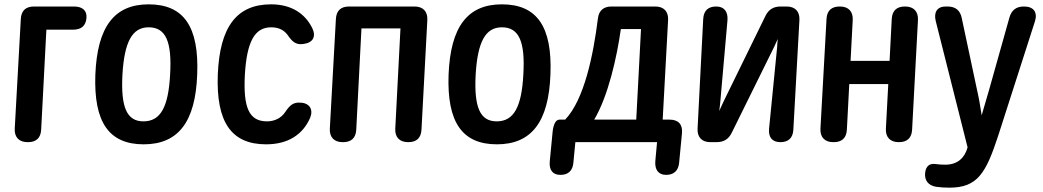

<svg xmlns="http://www.w3.org/2000/svg" viewBox="-20 -618 4811 886"><path d="M379 -535C382 -569 361 -588 321 -588H137C99 -588 78 -569 76 -530L48 -24C46 15 68 38 107 38H109C147 38 168 19 170 -20L194 -481H317C355 -481 376 -499 379 -535Z M643 48C803 48 882 -56 890 -274C899 -495 828 -598 666 -598C507 -598 429 -494 420 -274C412 -55 482 48 643 48ZM545 -274C554 -425 590 -492 666 -492C745 -492 774 -426 765 -274C757 -124 721 -58 642 -58C565 -58 537 -123 545 -274Z M1373 -144H1369C1334 -148 1317 -132 1297 -102C1278 -73 1247 -58 1212 -58C1128 -58 1102 -123 1110 -274C1119 -425 1155 -492 1231 -492C1269 -492 1292 -477 1307 -457C1328 -426 1345 -410 1380 -415L1385 -416C1421 -421 1440 -447 1422 -486C1389 -555 1325 -598 1231 -598C1072 -598 994 -494 985 -274C977 -55 1047 48 1208 48C1308 48 1377 4 1411 -74C1427 -113 1408 -140 1373 -144Z M1624 -20 1648 -487H1828L1804 -24C1802 15 1824 38 1863 38H1864C1902 38 1923 19 1925 -20L1952 -526C1954 -565 1932 -588 1893 -588H1591C1553 -588 1532 -569 1530 -530L1502 -24C1500 15 1522 38 1561 38H1563C1601 38 1622 19 1624 -20Z M2273 48C2433 48 2512 -56 2520 -274C2529 -495 2458 -598 2296 -598C2137 -598 2059 -494 2050 -274C2042 -55 2112 48 2273 48ZM2175 -274C2184 -425 2220 -492 2296 -492C2375 -492 2404 -426 2395 -274C2387 -124 2351 -58 2272 -58C2195 -58 2167 -123 2175 -274Z M3054 189C3090 189 3111 169 3114 132L3127 -3C3131 -44 3110 -66 3070 -66H3038L3063 -526C3065 -565 3043 -588 3004 -588H2802C2765 -588 2743 -569 2739 -532C2718 -364 2676 -158 2588 -66H2562C2545 -66 2534 -46 2530 -9L2517 126C2513 167 2531 189 2566 189C2602 189 2623 170 2626 132L2635 38H3012L3004 126C3001 166 3019 189 3054 189ZM2722 -66C2786 -174 2826 -350 2845 -484H2938L2916 -66Z M3258 38H3286C3319 38 3342 25 3357 -6L3553 -403C3556 -411 3563 -424 3569 -438C3568 -423 3566 -409 3566 -399L3529 -25C3525 16 3544 38 3581 38C3618 38 3639 19 3641 -20L3669 -526C3671 -565 3649 -588 3610 -588H3583C3550 -588 3527 -575 3512 -544L3326 -164C3319 -151 3310 -129 3299 -106C3302 -127 3304 -147 3305 -161L3337 -525C3340 -565 3321 -588 3285 -588C3248 -588 3227 -569 3225 -530L3199 -24C3197 15 3219 38 3258 38Z M3888 -20 3899 -230H4079L4068 -24C4066 15 4088 38 4127 38H4128C4166 38 4187 19 4189 -20L4216 -526C4218 -565 4196 -588 4157 -588H4156C4118 -588 4097 -569 4095 -530L4085 -337H3905L3915 -526C3917 -565 3895 -588 3856 -588H3855C3817 -588 3796 -569 3794 -530L3766 -24C3764 15 3786 38 3825 38H3827C3865 38 3886 19 3888 -20Z M4300 244C4321 247 4341 248 4361 248C4492 248 4530 180 4587 6L4756 -520C4769 -562 4749 -588 4706 -588H4705C4670 -588 4648 -572 4638 -537L4545 -206C4534 -167 4522 -127 4510 -86C4504 -127 4497 -167 4488 -206L4418 -535C4411 -570 4389 -588 4353 -588H4344C4305 -588 4288 -562 4298 -521L4445 62C4432 110 4399 142 4342 142C4327 142 4312 141 4297 139C4269 135 4252 149 4249 181C4246 214 4263 238 4300 244Z"/></svg>

Font: 寒蝉团圆体 Round
Style: Regular
Weight: 500
Designer: 寒蝉字型
Version: Version 2.700;Glyphs 3.1.1 (3135)